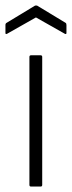

<svg xmlns="http://www.w3.org/2000/svg" viewBox="-27 -685 264 705"><path d="M87 0Q81 0 81 -6V-476Q81 -482 87 -482H122Q128 -482 128 -476V-6Q128 0 122 0ZM-1 -561Q-7 -558 -7 -564V-593Q-7 -599 -3 -601L101 -664Q105 -666 110 -664L214 -601Q217 -599 217 -593V-564Q217 -558 211 -561L105 -621Z"/></svg>

Font: Sofia Sans Semi Condensed Light
Style: Regular
Weight: 300
Designer: Botio Nikoltchev, Ani Petrova
Foundry: lettersoup
Version: Version 4.100; ttfautohint (v1.8.4.7-5d5b)